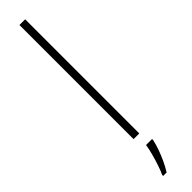

<svg xmlns="http://www.w3.org/2000/svg" viewBox="-343 -721 904 904"><g transform="rotate(-45 108.5 -269.5)"><path d="M128 0H90V-760H128ZM152 68Q147 92 137.5 118.5Q128 145 116 171Q104 197 89 221H66V214Q74 198 83.5 170Q93 142 101 112Q109 82 112 61H152Z"/></g></svg>

Font: Noto Sans Armenian ExtraLight
Style: Regular
Weight: 250
Designer: Monotype Design Team
Foundry: Monotype Imaging Inc.
Version: Version 2.007